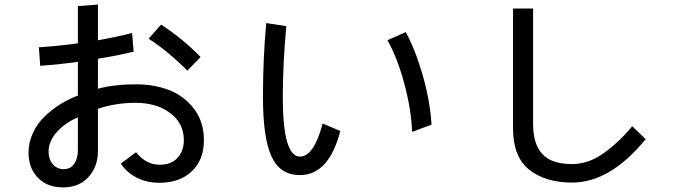

<svg xmlns="http://www.w3.org/2000/svg" viewBox="-20 -777 3040 851"><path d="M195.3 -104.5Q195.3 -71.3 213.9 -49.3Q232.4 -27.3 262.7 -27.3Q293 -27.3 309.1 -51.3Q325.2 -75.2 325.2 -111.3V-256.8Q269.5 -233.4 232.4 -192.4Q195.3 -151.4 195.3 -104.5ZM638.7 -605.5 694.3 -668Q792 -603.5 869.1 -524.4L810.5 -463.9Q721.7 -552.7 638.7 -605.5ZM106.4 -100.6Q106.4 -146.5 126.5 -189Q146.5 -231.4 179.7 -262.7Q212.9 -293.9 249.5 -316.4Q286.1 -338.9 325.2 -353.5V-502.9Q243.2 -491.2 158.2 -485.4L152.3 -567.4Q241.2 -573.2 325.2 -585V-750L414.1 -756.8V-598.6Q499 -613.3 565.4 -630.9L572.3 -547.9Q499 -530.3 414.1 -516.6V-383.8Q487.3 -403.3 582 -403.3Q662.1 -403.3 728 -378.4Q793.9 -353.5 838.9 -295.9Q883.8 -238.3 883.8 -155.3Q883.8 -68.4 830.1 -17.6Q776.4 33.2 685.5 33.2Q630.9 33.2 585.9 10.3Q541 -12.7 515.6 -51.8L583 -102.5Q626 -46.9 687.5 -46.9Q740.2 -46.9 767.6 -78.1Q794.9 -109.4 794.9 -155.3Q794.9 -230.5 734.4 -275.9Q673.8 -321.3 581.1 -321.3Q493.2 -321.3 414.1 -294.9V-108.4Q414.1 -38.1 372.1 7.8Q330.1 53.7 259.8 53.7Q189.5 53.7 147.9 10.7Q106.4 -32.2 106.4 -100.6Z M1145.5 -345.7Q1145.5 -521.5 1160.2 -674.8L1249 -661.1Q1233.4 -491.2 1233.4 -347.7Q1233.4 -83 1309.6 -83Q1371.1 -83 1410.2 -229.5L1488.3 -196.3Q1437.5 -1 1309.6 -1Q1220.7 -1 1183.1 -84Q1145.5 -167 1145.5 -345.7ZM1697.3 -598.6 1778.3 -634.8Q1821.3 -556.6 1854 -441.9Q1886.7 -327.1 1892.6 -224.6L1806.6 -192.4Q1802.7 -293 1771.5 -408.2Q1740.2 -523.4 1697.3 -598.6Z M2253.9 -207V-739.3H2342.8V-226.6Q2342.8 -139.6 2383.3 -94.7Q2423.8 -49.8 2515.6 -49.8Q2589.8 -49.8 2659.2 -100.6Q2728.5 -151.4 2782.2 -217.8L2841.8 -160.2Q2684.6 32.2 2515.6 32.2Q2397.5 32.2 2325.7 -24.9Q2253.9 -82 2253.9 -207Z"/></svg>

Font: Gothic A1 Medium
Style: Regular
Weight: 500
Designer: HanYang I&C Co.,Ltd.
Foundry: HanYang I&C Co.,Ltd.
Version: Version 2.50